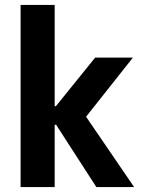

<svg xmlns="http://www.w3.org/2000/svg" viewBox="-20 -763 601 783"><path d="M64 -743H203V-330H208L368 -528H522L331 -287L527 0H373L209 -254H203V0H64Z"/></svg>

Font: Be Vietnam
Style: Bold
Weight: 700
Designer: Gabriel Lam
Foundry: TypeRant
Version: Version 4.000